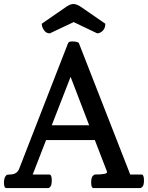

<svg xmlns="http://www.w3.org/2000/svg" viewBox="-26 -955 751 975"><path d="M6.3 0Q-5.9 0 -5.9 -27.8Q-5.9 -53.2 5.9 -64.9Q9.8 -68.8 23.4 -68.8Q59.6 -68.8 70.8 -96.7L319.3 -734.9Q323.2 -744.6 338.4 -744.6Q371.1 -744.6 375 -734.9L635.3 -68.8H692.4Q705.1 -68.8 705.1 -39.6Q705.1 -15.1 698 -7.6Q690.9 0 686 0H449.2Q437 0 437 -26.9Q437 -52.2 444.3 -60.5Q451.7 -68.8 457 -68.8Q517.6 -68.8 517.6 -80.6Q517.6 -85 513.7 -92.8L455.6 -243.7H208L140.1 -68.8H224.1Q236.8 -68.8 236.8 -40.5Q236.8 -15.1 230.2 -7.6Q223.6 0 219.2 0ZM236.8 -318.8H426.8L332.5 -564.9ZM227.1 -785.6Q210.4 -786.1 201.2 -796.9Q186 -815.4 186 -834.5L311 -920.9Q332 -934.6 345.7 -934.6Q363.3 -934.6 383.8 -920.9L508.8 -834.5Q508.8 -803.7 483.9 -790Q476.6 -786.1 467.8 -785.6L348.1 -842.8Z"/></svg>

Font: Copse
Style: Regular
Weight: 400
Version: Version 1.000